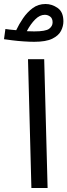

<svg xmlns="http://www.w3.org/2000/svg" viewBox="-68 -940 337 960"><path d="M103 -731Q81 -731 50.5 -733Q20 -735 -7 -738.5Q-34 -742 -48 -744L-41 -795Q-32 -794 -18 -792Q-4 -790 13 -789Q27 -819 47.5 -849Q68 -879 95.5 -899.5Q123 -920 160 -920Q192 -920 220.5 -900Q249 -880 249 -833Q249 -809 237 -785.5Q225 -762 193.5 -746.5Q162 -731 103 -731ZM156 -866Q131 -866 108 -843Q85 -820 66 -784Q87 -783 103 -783Q160 -783 177.5 -796Q195 -809 195 -828Q195 -848 183 -857Q171 -866 156 -866ZM89 0 72 -644H153L170 0Z"/></svg>

Font: TSCustom
Style: Regular
Weight: 400
Designer: Monotype Design Team
Foundry: Monotype Imaging Inc.
Version: Version 2.004; ttfautohint (v1.8.3) -l 8 -r 50 -G 200 -x 14 